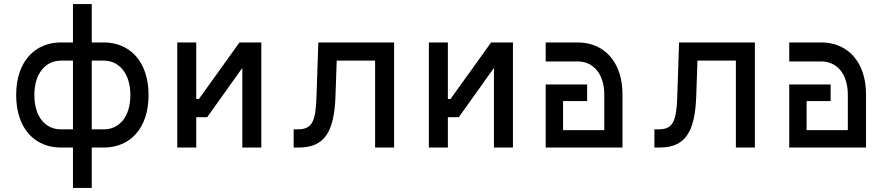

<svg xmlns="http://www.w3.org/2000/svg" viewBox="-20 -730 4385 950"><path d="M341 200H434V0H494C622 0 715 -93 715 -260C715 -428 620 -520 494 -520H434V-710H341V-520H281C155 -520 60 -428 60 -260C60 -93 153 0 281 0H341ZM150 -260C150 -368 207 -430 281 -430H341V-90H281C207 -90 150 -149 150 -260ZM434 -90V-430H494C568 -430 625 -368 625 -260C625 -149 568 -90 494 -90Z M1005 -150 1179 -394V0H1273V-520H1165L964 -240H951V-520H857V0H951V-150Z M1433 0H1458C1584 0 1634 -74 1640 -256L1646 -430H1836V0H1930V-520H1555L1546 -252C1542 -132 1526 -90 1454 -90H1433Z M2250 -150 2424 -394V0H2518V-520H2410L2209 -240H2196V-520H2102V0H2196V-150Z M2970 -260V-86H2766V-230H2885V-312H2680V0H3060V-260C3061 -428 2965 -520 2839 -520H2680V-426H2839C2913 -426 2970 -368 2970 -260Z M3218 0H3243C3369 0 3419 -74 3425 -256L3431 -430H3621V0H3715V-520H3340L3331 -252C3327 -132 3311 -90 3239 -90H3218Z M4175 -260V-86H3971V-230H4090V-312H3885V0H4265V-260C4266 -428 4170 -520 4044 -520H3885V-426H4044C4118 -426 4175 -368 4175 -260Z"/></svg>

Font: Grotesk 02 Mince
Style: Bold
Weight: 400
Designer: Frank Adebiaye, contributions by Jérémy Landes, Ariel Martín Pérez
Foundry: Velvetyne Type Foundry
Version: Version 3.000;Glyphs 3.1.2 (3150)